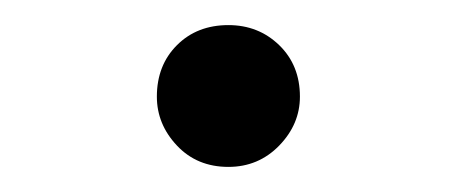

<svg xmlns="http://www.w3.org/2000/svg" viewBox="-20 -119 365 153"><path d="M162 14Q137 14 121 -3Q105 -20 105 -42Q105 -67 121 -83Q137 -99 162 -99Q186 -99 202.5 -83Q219 -67 219 -42Q219 -20 202.5 -3Q186 14 162 14Z"/></svg>

Font: Noto Serif KR ExtraLight Light
Style: Regular
Weight: 300
Version: Version 2.003-H1;hotconv 1.1.1;makeotfexe 2.6.0